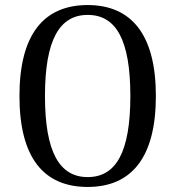

<svg xmlns="http://www.w3.org/2000/svg" viewBox="-20 -727 694 760"><path d="M327 13C501 13 597 -104 597 -347C597 -589 501 -707 327 -707C152 -707 57 -589 57 -347C57 -104 152 13 327 13ZM327 -26C216 -26 158 -124 158 -347C158 -570 216 -668 327 -668C439 -668 496 -570 496 -347C496 -124 439 -26 327 -26Z"/></svg>

Font: Arima Koshi Medium
Style: Regular
Weight: 500
Designer: Joana Correia and Natanael Gama
Foundry: NDISCOVER
Version: Version 1.019;PS 001.019;hotconv 1.0.88;makeotf.lib2.5.64775